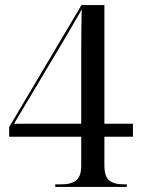

<svg xmlns="http://www.w3.org/2000/svg" viewBox="-20 -734 556 754"><path d="M197 0V-10H221Q260 -10 279.5 -26Q299 -42 299 -84V-197H16V-235L300 -714H390V-248H502V-197H390V-84Q390 -42 408.5 -26Q427 -10 466 -10H478V0ZM35 -248H299V-444Q299 -479 299 -526.5Q299 -574 299.5 -620.5Q300 -667 301 -697Q292 -681 277.5 -656Q263 -631 247.5 -604.5Q232 -578 220 -558Z"/></svg>

Font: Noto Serif Display SemiCondensed
Style: Regular
Weight: 400
Width: 4
Designer: Monotype Design Team
Foundry: Monotype Imaging Inc.
Version: Version 2.009